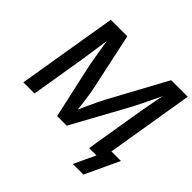

<svg xmlns="http://www.w3.org/2000/svg" viewBox="-209 -944 1317 1317"><g transform="rotate(45 449.0 -286.0)"><path d="M31.2 0 151.9 -727.5H312L402.3 -306.6Q406.2 -288.1 410.4 -260Q414.6 -231.9 418.7 -200.2Q422.9 -168.5 426.3 -138.4Q429.7 -108.4 431.6 -85.9L407.7 -87.4Q418 -110.8 431.4 -141.1Q444.8 -171.4 459.2 -202.9Q473.6 -234.4 486.8 -262Q500 -289.6 509.8 -308.1L737.8 -727.5H898.4L778.3 0H668.9L733.9 -394Q737.8 -418 743.4 -449.2Q749 -480.5 755.6 -514.6Q762.2 -548.8 768.6 -582.8Q774.9 -616.7 780.3 -646.5L790.5 -645Q773.9 -608.9 756.3 -572Q738.8 -535.2 722.2 -501.2Q705.6 -467.3 691.4 -439.2Q677.2 -411.1 667 -392.1L451.7 0H358.4L271.5 -393.6Q266.6 -418.5 259.5 -459Q252.4 -499.5 244.6 -548.3Q236.8 -597.2 228.5 -646.5L241.2 -645Q236.8 -613.8 231.7 -579.6Q226.6 -545.4 221.7 -511.5Q216.8 -477.5 212.4 -446.8Q208 -416 204.1 -392.1L139.2 0ZM667 156.2 740.2 0H705.6L720.7 -91.8H885.7L769.5 156.2Z"/></g></svg>

Font: Inter 20pt Medium
Style: Italic
Weight: 500
Italic angle: -9.3988°
Version: Version 4.001;git-66647c0bb